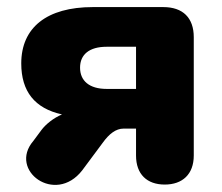

<svg xmlns="http://www.w3.org/2000/svg" viewBox="-20 -512 627 542"><path d="M445 9C495 9 527 -20 527 -73V-407C527 -462 496 -492 441 -492H242C112 -492 40 -434 40 -333C40 -254 78 -206 155 -189C131 -179 109 -161 97 -145L74 -114C3 -31 136 67 212 -31L270 -109C288 -134 307 -149 329 -149H364V-73C364 -20 395 9 445 9ZM281 -261C232 -261 206 -284 206 -321C206 -358 232 -380 281 -380H364V-261Z"/></svg>

Font: Nunito Black
Style: Regular
Weight: 900
Designer: Vernon Adams
Foundry: Vernon Adams
Version: Version 3.602